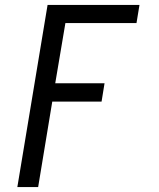

<svg xmlns="http://www.w3.org/2000/svg" viewBox="-20 -540 640 775"><path d="M50 215 172 -520H543L531 -447H244L203 -204H402L390 -130H191L134 215Z"/></svg>

Font: Iosevka Etoile
Style: Italic
Weight: 400
Italic angle: -9°
Designer: Belleve Invis
Foundry: Belleve Invis
Version: Version 22.1.2; ttfautohint (v1.8.4)